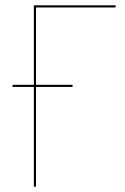

<svg xmlns="http://www.w3.org/2000/svg" viewBox="-20 -700 468 720"><path d="M115 -672V-382H252V-374H115V0H107V-374H27V-382H107V-680H414L413 -672Z"/></svg>

Font: Fira Sans Compressed Eight
Style: Regular
Weight: 100
Width: 1
Designer: bBox Type GmbH & Carrois Corporate GbR & Edenspiekermann AG
Foundry: bBox Type GmbH & Carrois Corporate GbR & Edenspiekermann AG
Version: Version 4.301